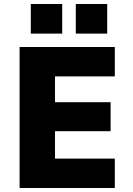

<svg xmlns="http://www.w3.org/2000/svg" viewBox="-20 -940 663 960"><path d="M78 0V-705H554V-558H255V-429H533V-284H255V-147H554V0ZM359 -772V-920H516V-772ZM134 -772V-920H291V-772Z"/></svg>

Font: Nunito Sans 7pt SemiCondensed Black
Style: Regular
Weight: 900
Width: 4
Designer: Vernon Adams
Foundry: Vernon Adams
Version: Version 3.101;gftools[0.9.27]